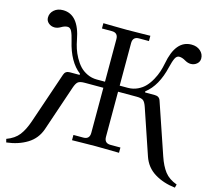

<svg xmlns="http://www.w3.org/2000/svg" viewBox="-115 -873 1280 1133"><g transform="rotate(15 524.5 -306.5)"><path d="M7.8 93.8Q57.1 75.7 82.8 42.5Q108.4 9.3 127 -45.4L233.4 -358.4Q241.2 -382.8 268.6 -382.8H328.1L329.1 -389.6Q258.8 -442.9 230.5 -564.5Q221.7 -601.6 212.4 -620.1Q203.1 -638.7 187.5 -638.7Q169.4 -638.7 148.4 -626Q129.9 -615.2 112.3 -615.2Q91.3 -615.2 75.7 -628.4Q60.1 -641.6 60.1 -661.6Q60.1 -689 81.3 -707.8Q102.5 -726.6 135.7 -726.6Q232.4 -726.6 259.8 -578.1Q264.6 -552.2 272.7 -527.3Q280.8 -502.4 295.4 -475.6Q310.1 -448.7 328.6 -428.7Q347.2 -408.7 374.5 -395.8Q401.9 -382.8 433.6 -382.8H483.4V-642.6Q483.4 -681.6 445.3 -681.6H384.8V-713.9Q386.7 -713.9 444.8 -712.9Q502.9 -711.9 528.3 -711.9Q553.7 -711.9 611.8 -712.9Q669.9 -713.9 671.9 -713.9V-681.6H611.3Q573.2 -681.6 573.2 -642.6V-382.8H623Q654.8 -382.8 682.1 -395.8Q709.5 -408.7 728 -428.7Q746.6 -448.7 761.2 -475.6Q775.9 -502.4 783.9 -527.3Q792 -552.2 796.9 -578.1Q824.2 -726.6 920.9 -726.6Q954.1 -726.6 975.3 -707.8Q996.6 -689 996.6 -661.6Q996.6 -641.6 981 -628.4Q965.3 -615.2 944.3 -615.2Q926.8 -615.2 908.2 -626Q887.2 -638.7 869.1 -638.7Q853.5 -638.7 844.2 -620.1Q835 -601.6 826.2 -564.5Q797.9 -442.9 727.5 -389.6L728.5 -382.8H788.1Q815.4 -382.8 823.2 -358.4L929.7 -45.4Q948.2 9.3 973.9 42.5Q999.5 75.7 1048.8 93.8L1043.5 114.3Q971.2 106 917.5 73Q863.8 40 842.8 -21.5L748.5 -299.8Q739.3 -327.1 727.8 -336.4Q716.3 -345.7 686.5 -345.7H573.2V-70.3Q573.2 -31.2 611.3 -31.2H671.9V1Q669.9 1 611.8 0Q553.7 -1 528.3 -1Q502.9 -1 444.8 0Q386.7 1 384.8 1V-31.2H445.3Q483.4 -31.2 483.4 -70.3V-345.7H370.1Q340.3 -345.7 328.9 -336.4Q317.4 -327.1 308.1 -299.8L213.9 -21.5Q192.9 40 139.2 73Q85.4 106 13.2 114.3Z"/></g></svg>

Font: Theano Old Style
Style: Regular
Weight: 400
Designer: Alexey Kryukov
Version: Version 2.00